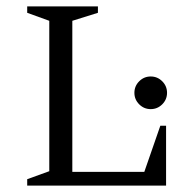

<svg xmlns="http://www.w3.org/2000/svg" viewBox="-20 -580 609 600"><path d="M65 0V-20L134 -45V-515L65 -540V-560H286V-540L206 -515V-43H431L481 -187H499V0ZM451 -239Q430 -239 415 -254Q400 -269 400 -290Q400 -311 415 -326Q430 -341 451 -341Q472 -341 487 -326Q502 -311 502 -290Q502 -269 487 -254Q472 -239 451 -239Z"/></svg>

Font: Spectral SC Light
Style: Regular
Weight: 300
Designer: Jean-Baptiste Levee
Foundry: Production Type
Version: Version 2.001